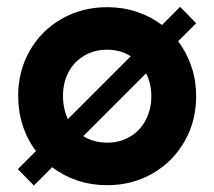

<svg xmlns="http://www.w3.org/2000/svg" viewBox="-20 -539 639 573"><path d="M135.7 -40 81.1 14.6 33.2 -34.2 87.4 -88.4Q61.5 -122.1 47.9 -164.1Q34.2 -206.1 34.2 -252.9Q34.2 -327.1 68.8 -387.7Q103.5 -448.2 164.3 -482.9Q225.1 -517.6 299.8 -517.6Q346.2 -517.6 387.7 -503.9Q429.2 -490.2 463.4 -464.4L517.6 -518.6L565.4 -469.7L511.7 -416Q537.6 -381.3 551.5 -339.8Q565.4 -298.3 565.4 -252Q565.4 -177.2 530.5 -116.5Q495.6 -55.7 434.8 -21Q374 13.7 299.8 13.7Q252.9 13.7 211.2 -0.2Q169.4 -14.2 135.7 -40ZM431.6 -252Q431.6 -289.1 416 -320.3L228.5 -132.8Q259.3 -113.3 299.8 -113.3Q337.9 -113.3 367.7 -130.9Q397.5 -148.4 414.6 -180.2Q431.6 -211.9 431.6 -252ZM182.6 -183.6 370.1 -371.1Q339.8 -390.6 299.8 -390.6Q261.7 -390.6 231.7 -373Q201.7 -355.5 184.8 -324.2Q168 -293 168 -252.9Q168 -214.4 182.6 -183.6Z"/></svg>

Font: Wanted Sans
Style: Bold
Weight: 700
Designer: Original Design by Kil Hyung-jin and Kang Hanbin, Wanted Lab, Inc; Hangeul from Source Han Sans by Jang Soo-young and Ka
Foundry: Wanted Lab, Inc.
Version: Version 1.000